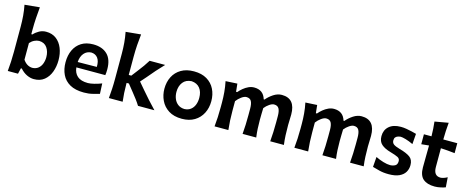

<svg xmlns="http://www.w3.org/2000/svg" viewBox="-40 -1533 5503 2258"><g transform="rotate(15 2711.5 -404.0)"><path d="M385.7 13.7Q343.3 13.7 299.3 -7.1Q255.4 -27.8 217.8 -70.3H207L190.4 0H65.9Q71.3 -59.6 74.5 -115Q77.6 -170.4 77.6 -238.3V-543Q77.6 -610.4 72.3 -674.8Q66.9 -739.3 54.2 -803.2L236.8 -820.8Q230.5 -755.4 225.8 -686.5Q221.2 -617.7 221.2 -543V-489.3H233.9Q262.2 -520.5 300.3 -541.5Q338.4 -562.5 383.8 -562.5Q457 -562.5 507.3 -524.4Q557.6 -486.3 583.7 -421.4Q609.9 -356.4 609.9 -274.9Q609.9 -198.7 585.4 -132.8Q561 -66.9 511.5 -26.6Q461.9 13.7 385.7 13.7ZM333 -109.9Q377.4 -111.3 406 -134.5Q434.6 -157.7 448.2 -194.6Q461.9 -231.4 461.9 -273.9Q461.9 -340.8 429.7 -387.9Q397.5 -435.1 332 -437Q303.7 -436.5 274.2 -422.4Q244.6 -408.2 221.2 -380.9V-178.7Q266.1 -112.8 333 -109.9Z M994.1 13.7Q890.1 13.7 824.2 -23.4Q758.3 -60.5 726.8 -126Q695.3 -191.4 695.3 -275.9Q695.3 -359.9 725.3 -424.3Q755.4 -488.8 813.7 -525.6Q872.1 -562.5 957.5 -562.5Q1067.4 -562.5 1129.4 -502.4Q1191.4 -442.4 1191.4 -321.3Q1191.4 -300.3 1190.2 -283.2Q1189 -266.1 1186.5 -249.5H834Q840.3 -182.1 883.3 -144.3Q926.3 -106.4 1011.7 -106.4Q1042 -106.4 1088.4 -117.9Q1134.8 -129.4 1176.8 -146L1182.6 -20.5Q1148.4 -11.2 1101.3 1.2Q1054.2 13.7 994.1 13.7ZM1064.9 -316.9Q1067.4 -386.7 1039.3 -424.3Q1011.2 -461.9 959 -463.9Q904.8 -461.4 871.1 -421.6Q837.4 -381.8 833 -314.5Z M1296.9 0Q1302.2 -59.6 1305.4 -115Q1308.6 -170.4 1308.6 -238.3V-543Q1308.6 -610.4 1303.2 -674.8Q1297.9 -739.3 1285.2 -803.2L1469.2 -820.8Q1461.4 -755.4 1456.8 -686.5Q1452.1 -617.7 1452.1 -543V-322.8H1483.4L1544.4 -402.3Q1572.8 -438.5 1598.4 -474.6Q1624 -510.7 1646.5 -547.4H1835.4Q1788.1 -498.5 1745.1 -450Q1702.1 -401.4 1661.6 -352.1L1600.6 -282.7L1672.4 -198.2Q1714.4 -148.9 1759 -99.1Q1803.7 -49.3 1851.1 0H1651.4Q1629.9 -34.7 1604 -69.3Q1578.1 -104 1550.3 -138.2L1480 -226.1H1452.1V-210.9Q1452.1 -154.3 1455.1 -104.2Q1458 -54.2 1464.4 0Z M2187 13.7Q2089.8 13.7 2025.9 -26.9Q1961.9 -67.4 1930.4 -133.5Q1898.9 -199.7 1898.9 -275.9Q1898.9 -357.9 1932.1 -422.9Q1965.3 -487.8 2029.1 -525.1Q2092.8 -562.5 2184.1 -562.5Q2278.3 -562.5 2342 -524.4Q2405.8 -486.3 2438 -421.4Q2470.2 -356.4 2470.2 -275.9Q2470.2 -193.8 2436.8 -128.2Q2403.3 -62.5 2340.1 -24.4Q2276.9 13.7 2187 13.7ZM2186.5 -105Q2232.9 -106.9 2263.2 -130.4Q2293.5 -153.8 2308.3 -191.9Q2323.2 -230 2323.2 -275.9Q2323.2 -350.1 2287.8 -394.3Q2252.4 -438.5 2186.5 -443.4Q2117.2 -439.9 2081.3 -393.3Q2045.4 -346.7 2045.4 -275.9Q2045.4 -231 2061.3 -192.6Q2077.1 -154.3 2108.4 -130.6Q2139.6 -106.9 2186.5 -105Z M3261.2 0Q3266.1 -59.6 3268.6 -114Q3271 -168.5 3271 -231V-307.6Q3271 -368.7 3254.2 -399.4Q3237.3 -430.2 3193.8 -430.2Q3169.9 -430.2 3137.7 -408.4Q3105.5 -386.7 3081.1 -355.5Q3080.1 -323.7 3079.1 -283.4Q3078.1 -243.2 3078.1 -212.4Q3078.1 -153.3 3080.8 -103.3Q3083.5 -53.2 3090.8 0H2924.8Q2929.7 -59.6 2931.9 -114Q2934.1 -168.5 2934.1 -231V-307.6Q2934.1 -368.7 2917.5 -399.4Q2900.9 -430.2 2856.9 -430.2Q2831.5 -430.2 2797.6 -406Q2763.7 -381.8 2739.3 -348.6V-231Q2739.3 -168.5 2742.2 -114Q2745.1 -59.6 2751.5 0H2583.5Q2589.4 -59.6 2592.3 -115Q2595.2 -170.4 2595.2 -238.3V-293Q2595.2 -355 2589.8 -418.7Q2584.5 -482.4 2570.8 -547.4L2712.4 -555.2L2722.7 -458H2735.8Q2757.8 -484.4 2786.9 -508.3Q2815.9 -532.2 2849.1 -547.4Q2882.3 -562.5 2916.5 -562.5Q3028.8 -562.5 3059.6 -456.5H3069.3Q3104 -498.5 3153.1 -530.5Q3202.1 -562.5 3253.4 -562.5Q3418.5 -562.5 3418.5 -367.2Q3418.5 -331.5 3416.7 -298.6Q3415 -265.6 3415 -238.3Q3415 -170.4 3417.5 -115Q3419.9 -59.6 3427.7 0Z M4232.9 0Q4237.8 -59.6 4240.2 -114Q4242.7 -168.5 4242.7 -231V-307.6Q4242.7 -368.7 4225.8 -399.4Q4209 -430.2 4165.5 -430.2Q4141.6 -430.2 4109.4 -408.4Q4077.1 -386.7 4052.7 -355.5Q4051.8 -323.7 4050.8 -283.4Q4049.8 -243.2 4049.8 -212.4Q4049.8 -153.3 4052.5 -103.3Q4055.2 -53.2 4062.5 0H3896.5Q3901.4 -59.6 3903.6 -114Q3905.8 -168.5 3905.8 -231V-307.6Q3905.8 -368.7 3889.2 -399.4Q3872.6 -430.2 3828.6 -430.2Q3803.2 -430.2 3769.3 -406Q3735.4 -381.8 3710.9 -348.6V-231Q3710.9 -168.5 3713.9 -114Q3716.8 -59.6 3723.1 0H3555.2Q3561 -59.6 3564 -115Q3566.9 -170.4 3566.9 -238.3V-293Q3566.9 -355 3561.5 -418.7Q3556.2 -482.4 3542.5 -547.4L3684.1 -555.2L3694.3 -458H3707.5Q3729.5 -484.4 3758.5 -508.3Q3787.6 -532.2 3820.8 -547.4Q3854 -562.5 3888.2 -562.5Q4000.5 -562.5 4031.2 -456.5H4041Q4075.7 -498.5 4124.8 -530.5Q4173.8 -562.5 4225.1 -562.5Q4390.1 -562.5 4390.1 -367.2Q4390.1 -331.5 4388.4 -298.6Q4386.7 -265.6 4386.7 -238.3Q4386.7 -170.4 4389.2 -115Q4391.6 -59.6 4399.4 0Z M4705.6 13.7Q4640.1 13.7 4590.1 0.5Q4540 -12.7 4506.8 -22L4516.1 -145Q4561 -123 4609.9 -108.4Q4658.7 -93.8 4696.3 -93.8Q4731 -95.2 4756.1 -109.6Q4781.2 -124 4781.2 -165Q4781.2 -195.3 4754.4 -209.7Q4727.5 -224.1 4658.7 -243.7Q4587.4 -263.7 4548.1 -298.3Q4508.8 -333 4508.8 -397.9Q4508.8 -472.2 4559.6 -517.1Q4610.4 -562 4702.6 -562Q4734.9 -562 4771 -555.9Q4807.1 -549.8 4839.8 -542Q4872.6 -534.2 4894.5 -527.8L4884.8 -400.9Q4834.5 -424.8 4792.5 -436.8Q4750.5 -448.7 4730.5 -448.7Q4715.8 -447.8 4698.5 -442.6Q4681.2 -437.5 4668.9 -424.3Q4656.7 -411.1 4656.7 -385.3Q4656.7 -355.5 4678.2 -339.1Q4699.7 -322.8 4754.4 -307.1Q4841.8 -283.2 4884.5 -252.2Q4927.2 -221.2 4927.2 -155.8Q4927.2 -107.4 4904.3 -69.1Q4881.3 -30.8 4832.5 -8.5Q4783.7 13.7 4705.6 13.7Z M5265.6 13.7Q5172.9 13.7 5124 -28.8Q5075.2 -71.3 5075.2 -168.5Q5075.2 -234.9 5076.4 -301.5Q5077.6 -368.2 5078.1 -435.5L4985.8 -426.3V-547.4H5078.1Q5077.6 -595.2 5074.7 -637.2Q5071.8 -679.2 5066.9 -724.1L5232.4 -753.4Q5227.5 -698.7 5224.9 -651.4Q5222.2 -604 5221.7 -547.4H5392.1V-426.3Q5349.6 -431.6 5306.4 -435.1Q5263.2 -438.5 5221.2 -440.4V-211.9Q5221.2 -105 5305.2 -105Q5321.3 -105 5344.2 -112.5Q5367.2 -120.1 5387.2 -131.8L5396 -11.2Q5376 -3.4 5338.6 5.1Q5301.3 13.7 5265.6 13.7Z"/></g></svg>

Font: Pinar-FD SemiBold
Style: Regular
Weight: 600
Designer: Amin Abedi
Version: Version 2.000